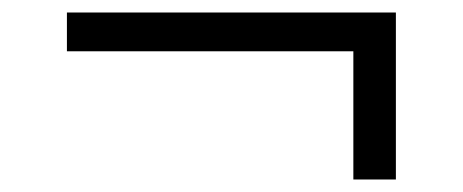

<svg xmlns="http://www.w3.org/2000/svg" viewBox="-20 -404 740 307"><path d="M545 -117V-322H87V-384H613V-117Z"/></svg>

Font: Martian Mono ExtraLight
Style: Regular
Weight: 200
Monospace: yes
Designer: Roman Shamin
Foundry: Evil Martians
Version: Version 1.000; ttfautohint (v1.8.4.7-5d5b)